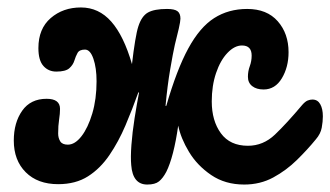

<svg xmlns="http://www.w3.org/2000/svg" viewBox="-20 -490 886 515"><path d="M818 -223Q832 -223 839 -210.5Q846 -198 846 -178Q846 -164 843 -147.5Q840 -131 827 -116Q805 -89 776.5 -61Q748 -33 713 -14Q678 5 635 5Q584 5 546.5 -20.5Q509 -46 487 -82.5Q465 -119 458 -153Q446 -69 426 -29Q417 -12 406.5 -3.5Q396 5 375 5Q336 5 332 -47Q330 -68 332.5 -101.5Q335 -135 341 -173Q347 -211 353 -242H351Q335 -197 316.5 -153.5Q298 -110 273.5 -74Q249 -38 216 -17Q183 4 136 4Q81 4 49 -28Q17 -60 17 -113Q17 -161 39.5 -193Q62 -225 105 -225Q141 -225 141 -198Q141 -185 138.5 -169Q136 -153 136 -132Q136 -120 141.5 -111Q147 -102 162 -102Q181 -102 198.5 -124.5Q216 -147 227.5 -185.5Q239 -224 239 -272Q239 -308 230.5 -332.5Q222 -357 208 -357Q193 -357 188 -348Q183 -339 179.5 -327.5Q176 -316 166 -307Q156 -298 131 -298Q110 -298 96.5 -313Q83 -328 83 -361Q83 -413 116 -441.5Q149 -470 197 -470Q245 -470 278.5 -432Q312 -394 334 -318Q338 -353 342.5 -380Q347 -407 351 -419Q360 -447 377 -456.5Q394 -466 428 -466Q448 -466 456 -460Q464 -454 464 -440Q464 -433 459.5 -413Q455 -393 449 -370Q444 -348 436.5 -304Q429 -260 424 -206H426Q454 -303 485 -360Q516 -417 554.5 -441.5Q593 -466 643 -466Q696 -466 725 -433Q754 -400 754 -350Q754 -310 736 -280Q718 -250 687 -250Q668 -250 656.5 -259Q645 -268 645 -284Q645 -299 650 -312.5Q655 -326 655 -341Q655 -368 629 -368Q609 -368 590 -348Q571 -328 559.5 -294Q548 -260 548 -218Q548 -166 572.5 -132.5Q597 -99 645 -99Q686 -99 717.5 -129Q749 -159 791 -209Q799 -218 805.5 -220.5Q812 -223 818 -223Z"/></svg>

Font: Pacifico
Style: Regular
Weight: 400
Designer: Vernon Adams
Foundry: Vernon Adams
Version: Version 3.010; ttfautohint (v1.8.4.7-5d5b)